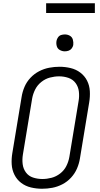

<svg xmlns="http://www.w3.org/2000/svg" viewBox="-20 -1154 616 1182"><path d="M239 8Q271 8 302.5 2Q334 -4 364 -19.5Q394 -35 417.5 -60.5Q441 -86 454 -116.5Q467 -147 472 -178L529 -523Q535 -558 533 -593Q531 -628 516 -657.5Q501 -687 474.5 -707Q448 -727 414.5 -735Q381 -743 346 -743Q315 -743 283 -737Q251 -731 221 -715.5Q191 -700 167.5 -675Q144 -650 131 -619.5Q118 -589 113 -557L56 -212Q50 -177 52 -142.5Q54 -108 69 -78Q84 -48 110.5 -28Q137 -8 170.5 0Q204 8 239 8ZM241 -52Q211 -52 183.5 -61Q156 -70 139.5 -92.5Q123 -115 119.5 -144Q116 -173 121 -203L178 -548Q183 -576 196.5 -603Q210 -630 234.5 -649.5Q259 -669 287.5 -676.5Q316 -684 344 -684Q374 -684 401.5 -674.5Q429 -665 445.5 -642.5Q462 -620 465.5 -591Q469 -562 464 -533L407 -188Q402 -159 388.5 -132Q375 -105 350.5 -86Q326 -67 297.5 -59.5Q269 -52 241 -52ZM379 -838Q391 -838 402.5 -842Q414 -846 421.5 -856Q429 -866 431 -877Q433 -894 428.5 -910Q424 -926 410 -934Q396 -942 379 -942Q368 -942 356.5 -938.5Q345 -935 337.5 -924.5Q330 -914 328 -903Q325 -886 329.5 -870Q334 -854 348.5 -846Q363 -838 379 -838ZM264 -1074H564V-1134H264Z"/></svg>

Font: Iosevka Sparkle Light Oblique
Style: Regular
Weight: 300
Italic angle: -9°
Designer: Belleve Invis
Foundry: Belleve Invis
Version: Version 4.5.0; ttfautohint (v1.8.3)